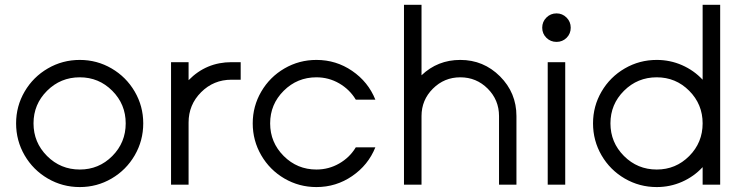

<svg xmlns="http://www.w3.org/2000/svg" viewBox="-20 -756 3037 786"><path d="M566.4 -251Q566.4 -180.2 531.5 -120.1Q496.6 -60.1 436.8 -25.1Q377 9.8 306.6 9.8Q235.8 9.8 175.8 -25.1Q115.7 -60.1 80.8 -120.1Q45.9 -180.2 45.9 -251Q45.9 -321.3 80.8 -381.1Q115.7 -440.9 175.8 -475.8Q235.8 -510.7 306.6 -510.7Q377 -510.7 436.8 -475.8Q496.6 -440.9 531.5 -381.1Q566.4 -321.3 566.4 -251ZM494.6 -251Q494.6 -329.1 439.7 -384.3Q384.8 -439.5 306.6 -439.5Q228 -439.5 172.6 -384.3Q117.2 -329.1 117.2 -251Q117.2 -172.9 172.6 -117.4Q228 -62 306.6 -62Q384.8 -62 439.7 -117.2Q494.6 -172.4 494.6 -251Z M680.2 0V-501.5H752V-427.7Q824.2 -501.5 927.7 -501.5H965.3V-429.7H927.7Q854.5 -429.7 803.2 -378.4Q752 -327.1 752 -254.4V0Z M1275.4 -62Q1325.7 -62 1368.7 -86.7Q1411.6 -111.3 1436.5 -152.8H1516.6Q1487.3 -80.1 1421.6 -35.2Q1356 9.8 1275.4 9.8Q1204.6 9.8 1144.5 -25.1Q1084.5 -60.1 1049.6 -120.1Q1014.6 -180.2 1014.6 -251Q1014.6 -321.3 1049.6 -381.1Q1084.5 -440.9 1144.5 -475.8Q1204.6 -510.7 1275.4 -510.7Q1356 -510.7 1421.6 -465.8Q1487.3 -420.9 1516.6 -348.1H1436.5Q1411.6 -389.6 1368.7 -414.6Q1325.7 -439.5 1275.4 -439.5Q1196.8 -439.5 1141.4 -384.3Q1085.9 -329.1 1085.9 -251Q1085.9 -172.9 1141.4 -117.4Q1196.8 -62 1275.4 -62Z M1633.8 0V-736.3H1705.6V-447.8Q1771.5 -510.7 1864.3 -510.7Q1959.5 -510.7 2026.9 -443.4Q2094.2 -376 2094.2 -280.8V0H2022.9V-280.8Q2022.9 -346.7 1976.6 -393.1Q1930.2 -439.5 1864.3 -439.5Q1798.8 -439.5 1752.2 -393.1Q1705.6 -346.7 1705.6 -280.8V0Z M2258.3 -701.2Q2282.2 -701.2 2299.3 -684.1Q2316.4 -667 2316.4 -642.6Q2316.4 -618.2 2299.6 -601.3Q2282.7 -584.5 2258.3 -584.5Q2233.9 -584.5 2216.8 -601.3Q2199.7 -618.2 2199.7 -642.6Q2199.7 -667 2216.8 -684.1Q2233.9 -701.2 2258.3 -701.2ZM2222.2 0V-501.5H2293.9V0Z M2856.4 0V-71.8Q2820.8 -33.2 2772 -11.7Q2723.1 9.8 2668.5 9.8Q2597.7 9.8 2537.6 -25.1Q2477.5 -60.1 2442.6 -120.1Q2407.7 -180.2 2407.7 -251Q2407.7 -321.3 2442.6 -381.1Q2477.5 -440.9 2537.6 -475.8Q2597.7 -510.7 2668.5 -510.7Q2723.1 -510.7 2772 -489.3Q2820.8 -467.8 2856.4 -429.7V-736.3H2928.2V0ZM2856.4 -251Q2856.4 -329.1 2801.5 -384.3Q2746.6 -439.5 2668.5 -439.5Q2589.8 -439.5 2534.4 -384.3Q2479 -329.1 2479 -251Q2479 -172.9 2534.4 -117.4Q2589.8 -62 2668.5 -62Q2746.6 -62 2801.5 -117.2Q2856.4 -172.4 2856.4 -251Z"/></svg>

Font: Basically A Sans Serif
Style: Regular
Weight: 400
Designer: Hyung-Suk Kim
Foundry: Mental Design
Version: 1.000